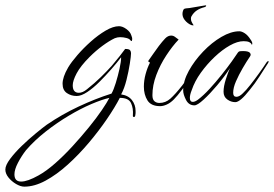

<svg xmlns="http://www.w3.org/2000/svg" viewBox="-205 -383 1025 718"><path d="M-114 315Q-128 315 -145 305Q-162 295 -173.5 280.5Q-185 266 -185 251Q-185 235 -167 211Q-149 187 -123 162Q-97 137 -71.5 116Q-46 95 -31 84Q26 45 89 15.5Q152 -14 212 -33Q220 -47 228 -73Q236 -99 242 -126Q248 -153 248 -169Q233 -149 211.5 -124.5Q190 -100 167 -77Q144 -54 121.5 -39Q99 -24 82 -24Q61 -24 45 -35Q29 -46 29 -70Q29 -82 34 -97Q39 -112 50 -131Q62 -151 84.5 -177Q107 -203 134.5 -227.5Q162 -252 190 -268.5Q218 -285 240 -285Q253 -285 267.5 -274.5Q282 -264 286 -251Q290 -241 289.5 -236.5Q289 -232 288 -230Q286 -228 282 -233Q279 -238 267.5 -241Q256 -244 244 -244Q239 -244 234 -243Q229 -242 224 -240Q203 -230 178 -211.5Q153 -193 130 -170Q96 -136 81.5 -108.5Q67 -81 67 -64Q67 -36 90 -36Q104 -36 120 -49Q149 -72 172 -94.5Q195 -117 213 -137Q230 -157 242.5 -173Q255 -189 263 -200Q278 -200 281.5 -195Q285 -190 285 -184Q285 -174 280.5 -145Q276 -116 268 -84Q260 -52 248 -30Q275 -26 288.5 -8.5Q302 9 302 32Q302 36 302 40Q302 44 301 48Q300 55 295.5 54.5Q291 54 292 48Q294 22 285 2.5Q276 -17 243 -17Q225 18 195 62Q165 106 127.5 150.5Q90 195 48.5 232.5Q7 270 -34.5 292.5Q-76 315 -114 315ZM-126 296Q-102 296 -61 273Q-32 257 1 228Q34 199 66.5 163.5Q99 128 127.5 93Q156 58 176 28.5Q196 -1 204 -17Q177 -11 137 6Q97 23 52.5 49.5Q8 76 -34 109Q-76 142 -108 179Q-125 201 -138 226Q-151 251 -151 269Q-151 296 -126 296Z M511 -289Q496 -295 485.5 -308.5Q475 -322 478 -338Q480 -347 483.5 -349.5Q487 -352 504 -353L557 -362Q566 -364 566 -362Q566 -358 559 -356Q543 -352 531 -344Q519 -336 511 -322Q509 -319 509 -313Q509 -307 511.5 -301.5Q514 -296 517 -292Q520 -288 517.5 -288Q515 -288 511 -289ZM394 14Q360 14 346.5 -7.5Q333 -29 333 -59Q333 -82 339.5 -106Q346 -130 356 -149Q347 -153 350 -156Q357 -166 367.5 -181Q378 -196 389 -211Q402 -228 412.5 -239Q423 -250 435 -250Q443 -250 449.5 -245Q456 -240 463 -235Q440 -211 417 -176Q394 -141 379.5 -102.5Q365 -64 365 -27Q365 -11 372.5 -4.5Q380 2 391 2Q414 2 432 -14Q451 -31 476.5 -63.5Q502 -96 525 -132Q531 -140 534.5 -141Q538 -142 535 -137Q527 -121 510.5 -96.5Q494 -72 476 -48Q458 -24 445 -11Q432 2 418.5 8Q405 14 394 14Z M522 11Q501 11 490.5 -9.5Q480 -30 480 -45Q480 -80 501 -118Q522 -156 554.5 -190Q587 -224 623 -245Q659 -266 690 -266Q699 -266 710.5 -258.5Q722 -251 732 -235Q734 -233 737 -226.5Q740 -220 737 -215L736 -217Q734 -222 727 -225.5Q720 -229 706 -229Q683 -229 654.5 -213Q626 -197 597.5 -170Q569 -143 546 -111Q523 -79 512 -46Q505 -29 505 -17Q505 -2 516 -2Q524 -2 535 -10Q556 -26 579 -51Q602 -76 623.5 -103Q645 -130 661.5 -153Q678 -176 685 -187Q688 -191 692.5 -191.5Q697 -192 704 -192Q724 -192 729.5 -185.5Q735 -179 730 -172Q717 -153 702.5 -128Q688 -103 677.5 -79Q667 -55 667 -36Q667 -21 679 -21Q690 -21 703 -34Q715 -45 731.5 -66Q748 -87 764.5 -110Q781 -133 792 -150Q796 -155 798.5 -154.5Q801 -154 798 -148Q782 -123 765 -96.5Q748 -70 729 -47Q693 -1 675 -1Q659 -1 645 -11Q631 -21 631 -40Q631 -60 639.5 -86.5Q648 -113 655 -128Q634 -96 607 -64Q580 -32 556.5 -10.5Q533 11 522 11Z"/></svg>

Font: The Nautigal
Style: Regular
Weight: 400
Designer: Robert E. Leuschke
Foundry: Robert E. Leuschke
Version: Version 1.100; ttfautohint (v1.8.3)